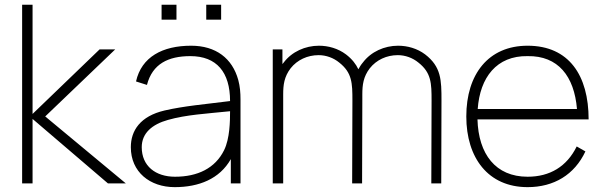

<svg xmlns="http://www.w3.org/2000/svg" viewBox="-20 -770 2533 806"><path d="M72.9 0H116.7V-270.8L433.3 0H508.3L169.8 -281.2L463.5 -562.5H397.9L116.7 -291.7V-750H72.9Z M658.3 -750V-687.5H720.8V-750ZM845.8 -750V-687.5H908.3V-750ZM989.6 0V-352.1C989.6 -381.2 987.5 -407.3 980.2 -434.4C955.2 -525 886.5 -578.1 782.3 -578.1C662.5 -578.1 574 -531.2 551 -428.1L596.9 -413.5C619.8 -502.1 686.5 -534.4 779.2 -534.4C889.6 -534.4 945.8 -466.7 945.8 -345.8C839.6 -332.3 752.1 -325 670.8 -306.2C568.8 -282.3 529.2 -221.9 529.2 -152.1C529.2 -47.9 609.4 15.6 713.5 15.6C814.6 15.6 902.1 -18.8 949 -102.1V0ZM920.8 -139.6C883.3 -63.5 809.4 -28.1 714.6 -28.1C633.3 -28.1 575 -72.9 575 -152.1C575 -210.4 617.7 -247.9 685.4 -266.7C762.5 -288.5 845.8 -292.7 945.8 -303.1C945.8 -261.5 944.8 -188.5 920.8 -139.6Z M1764.6 -541.7C1731.3 -566.7 1690.6 -578.1 1651 -578.1C1593.8 -578.1 1537.5 -553.1 1503.1 -507.3C1495.8 -499 1489.6 -488.5 1484.4 -479.2C1474 -501 1458.3 -521.9 1432.3 -541.7C1399 -566.7 1358.3 -578.1 1318.8 -578.1C1261.5 -578.1 1205.2 -553.1 1170.8 -507.3L1165.6 -501V-562.5H1125V0H1168.8V-374C1168.8 -413.5 1172.9 -447.9 1200 -483.3C1228.1 -518.8 1270.8 -538.5 1317.7 -538.5C1349 -538.5 1380.2 -527.1 1404.2 -507.3C1458.3 -464.6 1459.4 -420.8 1459.4 -347.9L1458.3 0H1500L1501 -347.9V-374C1501 -413.5 1505.2 -447.9 1532.3 -483.3C1560.4 -518.8 1603.1 -538.5 1650 -538.5C1681.3 -538.5 1712.5 -527.1 1736.5 -507.3C1790.6 -464.6 1791.7 -420.8 1791.7 -347.9L1790.6 0H1832.3L1833.3 -347.9C1833.3 -434.4 1832.3 -489.6 1764.6 -541.7Z M2194.8 -28.1C2060.4 -28.1 1988.5 -122.9 1984.4 -268.8H2451C2451 -453.1 2368.8 -578.1 2194.8 -578.1C2030.2 -578.1 1937.5 -458.3 1937.5 -281.2C1937.5 -107.3 2029.2 15.6 2194.8 15.6C2305.2 15.6 2391.7 -36.5 2437.5 -134.4L2401 -155.2C2359.4 -70.8 2288.5 -28.1 2194.8 -28.1ZM2194.8 -534.4C2322.9 -536.5 2390.6 -450 2402.1 -312.5H1985.4C1994.8 -444.8 2064.6 -536.5 2194.8 -534.4Z"/></svg>

Font: Manrope3 Thin
Style: Regular
Weight: 100
Width: 4
Designer: Mikhail Sharanda
Foundry: Mikhail Sharanda
Version: Version 3.000;PS 003.000;hotconv 1.0.88;makeotf.lib2.5.64775